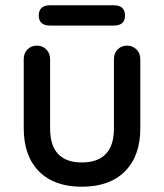

<svg xmlns="http://www.w3.org/2000/svg" viewBox="-20 -699 621 728"><path d="M462 -526Q483 -526 497.5 -511.5Q512 -497 512 -475V-212Q512 -108 454 -49.5Q396 9 290 9Q185 9 127.5 -49.5Q70 -108 70 -212V-475Q70 -497 84 -511.5Q98 -526 120 -526Q141 -526 155.5 -511.5Q170 -497 170 -475V-212Q170 -147 200.5 -115Q231 -83 290 -83Q350 -83 381 -115Q412 -147 412 -212V-475Q412 -497 426 -511.5Q440 -526 462 -526ZM170 -602Q127 -602 127 -640Q127 -679 170 -679H411Q454 -679 454 -640Q454 -602 411 -602Z"/></svg>

Font: Quicksand SemiBold
Style: Regular
Weight: 600
Designer: Andrew Paglinawan
Foundry: Andrew Paglinawan
Version: Version 3.006